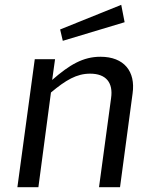

<svg xmlns="http://www.w3.org/2000/svg" viewBox="-20 -775 627 795"><path d="M139 0 191 -392C252 -443 297 -470 353 -470C420 -470 449 -432 440 -369L390 0H477L529 -388C542 -479 494 -540 396 -540C324 -540 268 -507 196 -444L208 -530H124L52 0ZM229 -653 240 -606 496 -683 482 -755Z"/></svg>

Font: Cheyenne Sans
Style: Italic
Weight: 400
Italic angle: -8.13011°
Designer: The Public Sans project authors (U.S. Web Design System), Libre Franklin designed by Pablo Impallari and Rodrigo Fuenzal
Foundry: The Cheyenne Sans Project Authors
Version: Version 2.007